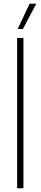

<svg xmlns="http://www.w3.org/2000/svg" viewBox="-20 -1012 218 1032"><path d="M72 0V-808H106V0ZM75 -856 139 -992H175L103 -856Z"/></svg>

Font: Encode Sans Condensed Thin
Style: Regular
Weight: 100
Width: 3
Designer: Multiple Designers
Foundry: Impallari Type
Version: Version 3.000; ttfautohint (v1.8.3) -l 8 -r 50 -G 200 -x 14 